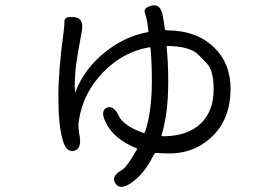

<svg xmlns="http://www.w3.org/2000/svg" viewBox="-20 -630 1040 727"><path d="M473 65Q433 91 416 63Q400 36 443 13Q458 5 498 -63Q501 -67 496 -69Q410 -104 380 -167Q359 -210 384 -222Q409 -234 430 -191Q447 -154 522 -127Q527 -125 529 -130Q555 -206 555 -324Q555 -392 550 -447Q550 -452 545 -451Q446 -434 370 -356Q303 -286 283 -197Q277 -169 277 -157Q277 -145 280 -123L282 -112Q289 -66 260 -59Q231 -53 218 -98Q201 -152 201 -267Q201 -363 221 -510Q224 -532 224 -550Q224 -569 261 -565Q298 -562 290 -513L275 -430Q271 -407 268 -384Q261 -324 264 -283Q264 -278 266 -283Q299 -369 377 -432Q452 -492 538 -508Q543 -509 542 -514L538 -543Q534 -565 528 -583Q523 -601 556 -609Q589 -616 597 -568L604 -522Q605 -515 612 -515Q724 -515 791 -450Q853 -390 853 -294Q853 -187 792 -122Q723 -49 621 -49Q596 -49 571 -51Q565 -51 561 -42Q525 32 473 65ZM592 -119Q591 -114 597 -114Q691 -114 742 -164Q789 -211 789 -292Q789 -362 764 -389Q748 -406 731 -423Q701 -454 616 -456Q611 -456 611 -451Q617 -392 617 -320Q617 -202 592 -119Z"/></svg>

Font: Resource Han Rounded KR Normal
Style: Regular
Weight: 350
Designer: Cyano Hao (round all glyphs); Ryoko NISHIZUKA 西塚涼子 (kana, bopomofo & ideographs); Paul D. Hunt (Latin, Greek & Cyrillic)
Foundry: Cyano Hao
Version: 0.990